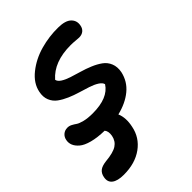

<svg xmlns="http://www.w3.org/2000/svg" viewBox="-221 -573 940 940"><g transform="rotate(-45 249.5 -102.5)"><path d="M73.2 266.1Q30.8 266.1 10.5 250.5Q-9.8 234.9 -3.9 205.1Q0 183.6 14.2 172.1Q28.3 160.6 58.1 157.2Q112.3 152.3 136.7 136.5Q161.1 120.6 167 89.8Q171.9 61.5 159.2 46.9Q110.4 45.9 74.7 36.4Q39.1 26.9 21.5 11.7Q3.9 -3.4 -2.7 -19.8Q-9.3 -36.1 -5.9 -53.2Q-2.9 -70.8 9.8 -81.8Q22.5 -92.8 41 -92.8Q53.2 -92.8 64.7 -86.7Q76.2 -80.6 86.2 -73.5Q96.2 -66.4 120.1 -60.3Q144 -54.2 178.2 -54.2Q284.7 -54.2 321.8 -112.8Q318.4 -126.5 300.5 -137.7Q282.7 -148.9 258.1 -157Q233.4 -165 204.6 -173.6Q175.8 -182.1 149.2 -193.6Q122.6 -205.1 101.8 -220.2Q81.1 -235.4 71.3 -259.3Q61.5 -283.2 67.9 -314Q77.6 -363.3 124.5 -400.6Q171.4 -438 232.4 -455.1Q293.5 -472.2 356 -471.2Q404.3 -470.7 424.8 -450.9Q445.3 -431.2 439.9 -401.9Q437 -383.8 424.8 -373.8Q412.6 -363.8 394 -363.8Q386.2 -363.8 369.9 -365.5Q353.5 -367.2 337.9 -367.2Q221.7 -367.2 164.1 -300.8Q166.5 -287.1 183.8 -276.1Q201.2 -265.1 225.8 -257.1Q250.5 -249 279.5 -240.7Q308.6 -232.4 335.9 -220.9Q363.3 -209.5 384.5 -194.3Q405.8 -179.2 415.8 -154.5Q425.8 -129.9 419.9 -98.1Q408.2 -44.9 366.9 -11Q325.7 22.9 263.2 38.1Q279.3 76.2 268.1 127.9Q255.9 190.9 203.9 228.5Q151.9 266.1 73.2 266.1Z"/></g></svg>

Font: Shantell Sans Bouncy
Style: Italic
Weight: 500
Italic angle: -11.31°
Designer: Stephen Nixon, Anya Danilova, Shantell Martin
Foundry: Arrow Type
Version: Version 1.006;[9816181b4]